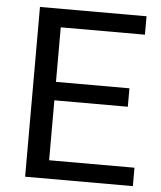

<svg xmlns="http://www.w3.org/2000/svg" viewBox="-52 -756 670 801"><g transform="rotate(5 283.5 -355.5)"><path d="M83 0H534.2V-77.1H176.8V-328.1H484.4V-405.3H176.8V-633.8H529.3V-710.9H83Z"/></g></svg>

Font: Roboto Flex
Style: wght 400 wdth 100 opsz 14.0 GRAD 0.00 slnt 0.00 XTRA 468 XOPQ 96 YOPQ 79 YTLC 514 YTUC 712 YTAS 750 YTDE -203.00 YTFI 738
Weight: 400
Designer: Berlow after Robertson
Foundry: Google
Version: Version 3.100